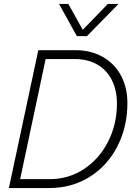

<svg xmlns="http://www.w3.org/2000/svg" viewBox="-20 -952 690 972"><path d="M174 -698H361Q441 -698 501 -663.5Q561 -629 593 -568.5Q625 -508 625 -430Q625 -311 575 -212.5Q525 -114 434.5 -57Q344 0 228 0H25ZM230 -45Q329 -45 407 -97.5Q485 -150 528.5 -237.5Q572 -325 572 -427Q572 -494 547 -545Q522 -596 474 -624.5Q426 -653 359 -653H211L82 -45ZM326 -932 399 -801 526 -932H580L420 -769H369L279 -932Z"/></svg>

Font: Azeret Mono Thin
Style: Italic
Weight: 100
Italic angle: -12°
Designer: Martin Vácha
Foundry: Displaay
Version: Version 1.000; Glyphs 3.0.3, build 3074